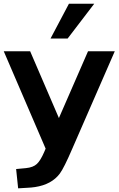

<svg xmlns="http://www.w3.org/2000/svg" viewBox="-26 -814 636 1030"><path d="M446.3 -539.1H589.8L362.3 -17.6Q317.4 86.9 294.9 117.2Q251 175.8 162.1 189.5Q142.6 192.4 120.1 193.4L71.3 196.3L60.5 92.8L113.3 87.9Q152.3 84 171.9 65.4Q191.4 46.9 210.9 2L218.8 -16.6L-5.9 -539.1H135.7L290 -180.7ZM245.1 -607.4 343.8 -793.9H479.5L336.9 -607.4Z"/></svg>

Font: Min Sans Bold
Style: Regular
Weight: 700
Designer: Jinseong-Kim, NotoSansCJK, Nunito
Foundry: Jinseong-Kim
Version: Version 1.400;Glyphs 3.1.2 (3151)